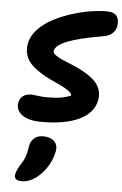

<svg xmlns="http://www.w3.org/2000/svg" viewBox="-66 -733 715 1122"><g transform="rotate(5 292.0 -172.0)"><path d="M190.9 -11.2Q112.3 -11.2 74.7 -40Q37.1 -68.8 45.9 -113.8Q50.3 -136.7 68.6 -150.9Q86.9 -165 116.2 -165Q127.4 -165 154.5 -161.1Q181.6 -157.2 210 -157.2Q258.8 -157.2 289.8 -162.4Q320.8 -167.5 350.1 -180.2Q347.7 -193.8 328.6 -207.5Q309.6 -221.2 282.5 -234.1Q255.4 -247.1 223.4 -261.7Q191.4 -276.4 161.4 -295.4Q131.3 -314.5 108.2 -336.9Q85 -359.4 74.2 -391.6Q63.5 -423.8 70.8 -460.9Q79.1 -504.9 114.7 -543.2Q150.4 -581.5 199.2 -607.4Q248 -633.3 305.7 -652.1Q363.3 -670.9 416.7 -679.4Q470.2 -688 514.2 -688Q558.1 -688 573.7 -664.8Q589.4 -641.6 582 -605Q577.6 -581.1 558.6 -564Q539.6 -546.9 509.8 -542Q366.2 -517.6 299.1 -491Q231.9 -464.4 225.1 -432.1Q222.7 -419.4 238.5 -407.2Q254.4 -395 281.7 -383.1Q309.1 -371.1 342.5 -357.7Q376 -344.2 408.2 -326.2Q440.4 -308.1 465.8 -286.4Q491.2 -264.6 503.7 -233.2Q516.1 -201.7 508.8 -165Q493.7 -90.8 411.4 -51Q329.1 -11.2 190.9 -11.2ZM105 344.2Q80.6 344.2 70.1 334.2Q59.6 324.2 64 306.2Q68.8 282.7 87.9 252Q98.1 236.3 105.5 222.4Q112.8 208.5 116.9 195.1Q121.1 181.6 122.8 174.3Q124.5 167 127 152.8Q129.4 138.7 129.9 134.8Q135.3 106.4 155.3 89.1Q175.3 71.8 207 71.8Q251 71.8 273.2 94.5Q295.4 117.2 288.1 154.8Q269 242.7 203.1 301.8Q155.8 344.2 105 344.2Z"/></g></svg>

Font: Shantell Sans Irregular
Style: Bold Italic
Weight: 700
Italic angle: -11.31°
Designer: Stephen Nixon, Anya Danilova, Shantell Martin
Foundry: Arrow Type
Version: Version 1.006;[9816181b4]